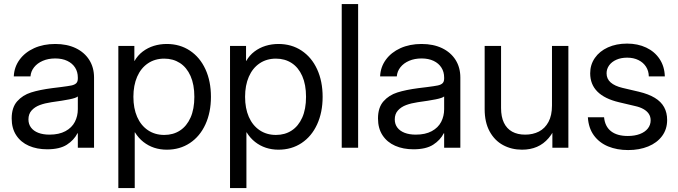

<svg xmlns="http://www.w3.org/2000/svg" viewBox="-20 -748 3434 972"><path d="M39.1 -148.4Q39.1 -203.6 66.9 -235.1Q94.7 -266.6 137.5 -280Q180.2 -293.5 244.1 -301.8Q265.6 -304.7 287.1 -307.1Q325.7 -312 341.8 -315.4Q357.9 -318.8 366 -326.7Q374 -334.5 374 -350.6V-355.5Q374 -383.8 360.4 -405.5Q346.7 -427.2 320.8 -439.7Q294.9 -452.1 259.8 -452.1Q224.6 -452.1 196.8 -440.2Q168.9 -428.2 152.6 -407.5Q136.2 -386.7 134.3 -361.3H49.8Q51.8 -408.2 78.9 -445.6Q106 -482.9 152.8 -504.2Q199.7 -525.4 259.8 -525.4Q319.3 -525.4 363.5 -504.2Q407.7 -482.9 431.9 -444.6Q456.1 -406.2 456.1 -355.5V0H374V-73.2H372.1Q354.5 -38.6 318.4 -15.4Q282.2 7.8 218.8 7.8Q166.5 7.8 126 -10Q85.4 -27.8 62.3 -63Q39.1 -98.1 39.1 -148.4ZM374 -195.3V-259.8Q365.7 -252 331.5 -245.1Q297.4 -238.3 240.2 -230.5Q207 -225.6 181.4 -216.1Q155.8 -206.5 139.9 -188.7Q124 -170.9 124 -143.6Q124 -119.6 137 -102.3Q149.9 -85 173.8 -75.7Q197.8 -66.4 230.5 -66.4Q278.8 -66.4 311.3 -84Q343.8 -101.6 358.9 -130.9Q374 -160.2 374 -195.3Z M579.1 -515.6H660.2V-439.5H661.1Q677.2 -467.8 702.6 -487.1Q728 -506.3 759 -515.9Q790 -525.4 824.2 -525.4Q890.6 -525.4 941.4 -491.7Q992.2 -458 1020 -397.5Q1047.9 -336.9 1047.9 -257.8Q1047.9 -179.2 1020 -118.4Q992.2 -57.6 941.4 -23.9Q890.6 9.8 824.2 9.8Q790.5 9.8 760.7 0Q731 -9.8 706.1 -29.3Q681.2 -48.8 663.1 -78.1H662.1V204.1H579.1ZM963.9 -257.8Q963.9 -319.8 944.6 -363.3Q925.3 -406.7 890.9 -429Q856.4 -451.2 811.5 -451.2Q764.2 -451.2 728.8 -427.2Q693.4 -403.3 674.3 -359.6Q655.3 -315.9 655.3 -257.8Q655.3 -199.7 674.3 -156.2Q693.4 -112.8 728.8 -88.9Q764.2 -64.9 811.5 -64.9Q856.9 -64.9 891.1 -87.2Q925.3 -109.4 944.6 -152.6Q963.9 -195.8 963.9 -257.8Z M1144.5 -515.6H1225.6V-439.5H1226.6Q1242.7 -467.8 1268.1 -487.1Q1293.5 -506.3 1324.5 -515.9Q1355.5 -525.4 1389.6 -525.4Q1456.1 -525.4 1506.8 -491.7Q1557.6 -458 1585.4 -397.5Q1613.3 -336.9 1613.3 -257.8Q1613.3 -179.2 1585.4 -118.4Q1557.6 -57.6 1506.8 -23.9Q1456.1 9.8 1389.6 9.8Q1356 9.8 1326.2 0Q1296.4 -9.8 1271.5 -29.3Q1246.6 -48.8 1228.5 -78.1H1227.5V204.1H1144.5ZM1529.3 -257.8Q1529.3 -319.8 1510 -363.3Q1490.7 -406.7 1456.3 -429Q1421.9 -451.2 1377 -451.2Q1329.6 -451.2 1294.2 -427.2Q1258.8 -403.3 1239.7 -359.6Q1220.7 -315.9 1220.7 -257.8Q1220.7 -199.7 1239.7 -156.2Q1258.8 -112.8 1294.2 -88.9Q1329.6 -64.9 1377 -64.9Q1422.4 -64.9 1456.5 -87.2Q1490.7 -109.4 1510 -152.6Q1529.3 -195.8 1529.3 -257.8Z M1793 0H1710V-727.5H1793Z M1893.6 -148.4Q1893.6 -203.6 1921.4 -235.1Q1949.2 -266.6 1991.9 -280Q2034.7 -293.5 2098.6 -301.8Q2120.1 -304.7 2141.6 -307.1Q2180.2 -312 2196.3 -315.4Q2212.4 -318.8 2220.5 -326.7Q2228.5 -334.5 2228.5 -350.6V-355.5Q2228.5 -383.8 2214.8 -405.5Q2201.2 -427.2 2175.3 -439.7Q2149.4 -452.1 2114.3 -452.1Q2079.1 -452.1 2051.3 -440.2Q2023.4 -428.2 2007.1 -407.5Q1990.7 -386.7 1988.8 -361.3H1904.3Q1906.2 -408.2 1933.3 -445.6Q1960.4 -482.9 2007.3 -504.2Q2054.2 -525.4 2114.3 -525.4Q2173.8 -525.4 2218 -504.2Q2262.2 -482.9 2286.4 -444.6Q2310.5 -406.2 2310.5 -355.5V0H2228.5V-73.2H2226.6Q2209 -38.6 2172.9 -15.4Q2136.7 7.8 2073.2 7.8Q2021 7.8 1980.5 -10Q1939.9 -27.8 1916.7 -63Q1893.6 -98.1 1893.6 -148.4ZM2228.5 -195.3V-259.8Q2220.2 -252 2186 -245.1Q2151.9 -238.3 2094.7 -230.5Q2061.5 -225.6 2035.9 -216.1Q2010.3 -206.5 1994.4 -188.7Q1978.5 -170.9 1978.5 -143.6Q1978.5 -119.6 1991.5 -102.3Q2004.4 -85 2028.3 -75.7Q2052.2 -66.4 2085 -66.4Q2133.3 -66.4 2165.8 -84Q2198.2 -101.6 2213.4 -130.9Q2228.5 -160.2 2228.5 -195.3Z M2433.6 -195.3V-515.6H2516.6V-201.2Q2516.6 -156.7 2531 -126.7Q2545.4 -96.7 2572.8 -81.5Q2600.1 -66.4 2638.7 -66.4Q2677.7 -66.4 2708.3 -82Q2738.8 -97.7 2756.6 -130.6Q2774.4 -163.6 2774.4 -213.9V-515.6H2857.4V0H2776.4V-125H2799.8Q2783.2 -79.1 2757.6 -49.1Q2731.9 -19 2698.2 -4.6Q2664.6 9.8 2623 9.8Q2569.8 9.8 2526.9 -13.4Q2483.9 -36.6 2458.7 -82.8Q2433.6 -128.9 2433.6 -195.3Z M2956.1 -154.3H3038.1Q3042.5 -107.9 3073.2 -83.7Q3104 -59.6 3158.2 -59.6Q3193.4 -59.6 3219.5 -69.6Q3245.6 -79.6 3259.8 -97.7Q3273.9 -115.7 3273.9 -138.7Q3273.9 -157.7 3264.4 -171.9Q3254.9 -186 3237.5 -195.8Q3220.2 -205.6 3196.3 -210.9L3113.3 -230.5Q3041 -247.6 3004.4 -284.2Q2967.8 -320.8 2967.8 -377Q2967.8 -420.4 2991.5 -454.6Q3015.1 -488.8 3057.6 -508.1Q3100.1 -527.3 3154.8 -527.3Q3208.5 -527.3 3251.5 -507.1Q3294.4 -486.8 3319.3 -449.2Q3344.2 -411.6 3345.7 -361.3H3264.6Q3264.2 -388.7 3250.5 -410.2Q3236.8 -431.6 3212.2 -443.8Q3187.5 -456.1 3154.8 -456.1Q3124 -456.1 3100.3 -445.6Q3076.7 -435.1 3063.7 -417Q3050.8 -398.9 3050.8 -377Q3050.8 -348.6 3071.5 -330.6Q3092.3 -312.5 3130.9 -303.2L3213.9 -283.7Q3263.2 -272 3294.9 -252.7Q3326.7 -233.4 3342 -205.6Q3357.4 -177.7 3357.4 -140.6Q3357.4 -93.8 3331.8 -59.3Q3306.2 -24.9 3261.5 -6.6Q3216.8 11.7 3160.2 11.7Q3103.5 11.7 3058.6 -6.8Q3013.7 -25.4 2986.6 -62.5Q2959.5 -99.6 2956.1 -154.3Z"/></svg>

Font: Intratopia Thin
Style: Regular
Weight: 100
Designer: Rasmus Andersson
Foundry: rsms
Version: Version 3.000;Glyphs 3.2.3 (3260)